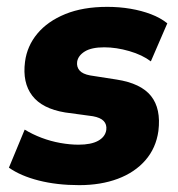

<svg xmlns="http://www.w3.org/2000/svg" viewBox="-20 -529 520 560"><path d="M211 11Q146 11 93 -2.5Q40 -16 6 -40L52 -151Q75 -137 101.5 -127Q128 -117 156 -112Q184 -107 209 -107Q246 -107 266.5 -118.5Q287 -130 290 -150Q292 -166 282.5 -176Q273 -186 251 -190L170 -201Q103 -212 74 -250Q45 -288 53 -349Q59 -395 89 -431Q119 -467 170.5 -488Q222 -509 293 -509Q328 -509 360.5 -503.5Q393 -498 420.5 -487.5Q448 -477 468 -461L420 -350Q395 -369 357 -380Q319 -391 284 -391Q247 -391 227.5 -379Q208 -367 205 -349Q203 -334 212 -323.5Q221 -313 243 -309L320 -297Q391 -286 420.5 -249Q450 -212 442 -147Q435 -97 404 -61.5Q373 -26 323.5 -7.5Q274 11 211 11Z"/></svg>

Font: Nunito Sans 10pt SemiCondensed Black
Style: Italic
Weight: 900
Width: 4
Italic angle: -9°
Designer: Vernon Adams
Foundry: Vernon Adams
Version: Version 3.101;gftools[0.9.27]